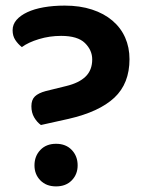

<svg xmlns="http://www.w3.org/2000/svg" viewBox="-20 -651 519 685"><path d="M126 -205Q112 -215 102 -232Q92 -249 92 -272Q92 -295 104.5 -307Q117 -319 143 -326L216 -344Q262 -355 285.5 -378Q309 -401 309 -439Q309 -472 283 -497.5Q257 -523 198 -523Q157 -523 119 -511.5Q81 -500 58 -483Q44 -494 34.5 -508.5Q25 -523 25 -543Q25 -564 39 -580Q53 -596 77.5 -607.5Q102 -619 136 -625Q170 -631 211 -631Q265 -631 308 -617Q351 -603 381 -577.5Q411 -552 426.5 -517Q442 -482 442 -440Q442 -353 388 -302.5Q334 -252 225 -227ZM103 -61Q103 -94 124 -116Q145 -138 180 -138Q215 -138 236 -116Q257 -94 257 -61Q257 -29 236 -7.5Q215 14 180 14Q145 14 124 -7.5Q103 -29 103 -61Z"/></svg>

Font: Baloo Tammudu 2 SemiBold
Style: Regular
Weight: 600
Designer: Maithili Shingre, Omkar Shende and Ek Type
Foundry: Ek Type
Version: Version 1.640;hotconv 1.0.111;makeotfexe 2.5.65597; ttfautoh